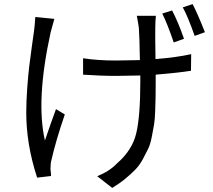

<svg xmlns="http://www.w3.org/2000/svg" viewBox="-20 -842 1040 936"><path d="M740 -765Q737 -740 737 -706Q736 -683 738 -554Q840 -562 912 -578L911 -497Q848 -487 739 -478V-444Q739 -394 738.5 -369Q738 -344 736.5 -301Q735 -258 731 -234.5Q727 -211 720 -175Q713 -139 702.5 -117Q692 -95 676 -65.5Q660 -36 639 -14.5Q618 7 590 30Q562 53 527 74L454 17Q514 -7 551 -46Q625 -110 644.5 -193.5Q664 -277 664 -444V-474Q586 -472 547 -472Q471 -472 385 -478V-558Q454 -547 546 -547Q584 -547 662 -549Q660 -665 657 -705Q656 -717 647 -765ZM245 -750Q241 -737 227 -685Q154 -353 199 -157Q229 -246 253 -310L296 -284Q253 -159 231 -63Q226 -46 226 -18Q227 -12 228 0Q229 12 229 16L161 24Q108 -138 108 -293Q108 -350 113 -416Q118 -482 122.5 -518.5Q127 -555 136 -621Q145 -687 146 -692Q149 -711 152 -759ZM819 -791Q848 -736 877 -653L827 -635Q796 -726 771 -776ZM919 -822Q943 -776 979 -685L929 -667Q894 -766 871 -806Z"/></svg>

Font: Noto Sans SC
Style: Regular
Weight: 400
Designer: Ryoko NISHIZUKA  (kana, bopomofo & ideographs); Paul D. Hunt (Latin, Greek & Cyrillic); Sandoll Communications , Soo-you
Foundry: Adobe
Version: Version 2.002;hotconv 1.0.116;makeotfexe 2.5.65601